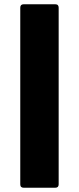

<svg xmlns="http://www.w3.org/2000/svg" viewBox="-20 -770 370 900"><path d="M91 110Q75 110 75 94V-734Q75 -750 91 -750H239Q255 -750 255 -734V94Q255 110 239 110Z"/></svg>

Font: LINE Seed Sans App ExtraBold
Style: Regular
Weight: 800
Designer: LINE VX Design & Dalton Maag Ltd & Sandoll Inc
Foundry: Dalton Maag Ltd
Version: Version 1.003